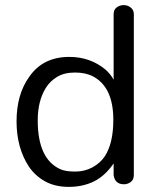

<svg xmlns="http://www.w3.org/2000/svg" viewBox="-20 -716 607 746"><path d="M462 0Q426.6 0 421.5 -35.4V-81Q387.3 -31.6 344.3 -10.8Q301.3 10.1 247.5 10.1Q193.7 10.1 155.1 -11.4Q116.5 -32.9 92.4 -68.4Q44.3 -141.8 44.3 -244.3Q44.3 -349.4 93.7 -417.7Q146.8 -494.9 249.4 -494.9Q330.4 -494.9 389.9 -445.6Q408.9 -429.1 421.5 -406.3V-660.8Q421.5 -678.5 433.5 -687.3Q445.6 -696.2 460.8 -696.2Q475.9 -696.2 488 -686.7Q500 -677.2 500 -660.8V-36.7Q500 -17.7 488 -8.9Q475.9 0 462 0ZM341.8 -419Q312.7 -434.2 271.5 -434.2Q230.4 -434.2 202.5 -417.7Q174.7 -401.3 158.2 -374.7Q126.6 -324.1 126.6 -248.1Q126.6 -97.5 215.2 -58.2Q235.4 -49.4 272.2 -49.4Q308.9 -49.4 339.2 -65.8Q369.6 -82.3 387.3 -108.9Q420.3 -159.5 420.3 -250.6Q420.3 -377.2 341.8 -419Z"/></svg>

Font: Mandali
Style: Regular
Weight: 400
Designer: Purushoth Kumar Guthula
Foundry: Silikandhra, Hyderabad
Version: Version 1.0.5; ttfautohint (v1.2.25-373a) -l 7 -r 28 -G 50 -